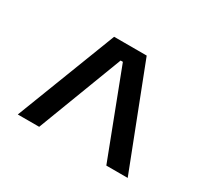

<svg xmlns="http://www.w3.org/2000/svg" viewBox="-82 -750 586 553"><g transform="rotate(30 211.0 -473.0)"><path d="M156.4 -639H264.7L393.5 -306.5H322.4L214.3 -589.1H206.8L99.1 -306.5H28Z"/></g></svg>

Font: Anek Latin Medium
Style: Regular
Weight: 500
Designer: Yesha Goshar
Foundry: Ek Type
Version: Version 1.003